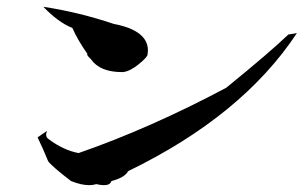

<svg xmlns="http://www.w3.org/2000/svg" viewBox="-20 -632 889 562"><path d="M284 -90Q275 -90 262 -93Q252 -90 241 -90Q218 -90 188 -102Q133 -144 121 -160Q106 -197 90 -230L118 -249Q115 -243 115 -238Q115 -230 122 -225Q166 -192 210 -184Q418 -256 642 -375Q770 -479 824 -531L849 -535Q689 -293 355 -131Q345 -112 306 -102Q303 -90 284 -90ZM340 -421H337Q272 -421 246 -459Q235 -469 235 -473L236 -474Q206 -517 192 -550Q150 -567 107 -612H108Q212 -596 313 -562Q413 -543 413 -484L412 -473Q412 -465 386 -444Q360 -423 340 -421Z"/></svg>

Font: Xiangcui Kesong Xiangcui Kesong
Style: Regular
Weight: 400
Version: Version 1.501;March 28, 2024;FontCreator 14.0.0.2814 64-bit